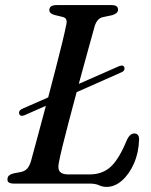

<svg xmlns="http://www.w3.org/2000/svg" viewBox="-20 -720 591 753"><path d="M55 -274.5Q52.5 -288 71 -295L169 -338Q184.5 -397 199.2 -454Q214 -511 225 -556.5Q236 -602 240.5 -626.5Q245 -649 226 -653.5L193 -661.5Q173.5 -667 173.5 -680.5Q173.5 -700 202.5 -700H418Q443 -700 443 -682Q443 -674 436.2 -668.5Q429.5 -663 420 -660.5L384.5 -653Q361.5 -649 351.5 -618Q341.5 -583 324.8 -521.8Q308 -460.5 289 -391L447 -460.5Q465.5 -467.5 468 -454Q470.5 -441 452 -434.5L280.5 -358.5Q265 -300.5 250.5 -245.8Q236 -191 225.5 -148Q215 -105 211 -83Q205.5 -57 215 -46.5Q224.5 -36 246.5 -36H331.5Q382 -36 414.8 -66.5Q447.5 -97 478 -172Q490 -196.5 506.5 -196.5Q525.5 -196.5 525.5 -173Q524 -121.5 505.5 -79.2Q487 -37 458.5 -12Q430 13 398 13Q382 13 368.2 6.5Q354.5 0 331 0H34.5Q6.5 0 9.5 -18.5Q9.5 -34 33.5 -40L62 -45.5Q78 -49 86.8 -58.8Q95.5 -68.5 101.5 -88Q110 -120 126 -178.5Q142 -237 160 -305L76 -268Q58.5 -261.5 55 -274.5Z"/></svg>

Font: Fraunces 9pt
Style: Italic
Weight: 400
Italic angle: -16°
Version: Version 1.000;[b76b70a41]